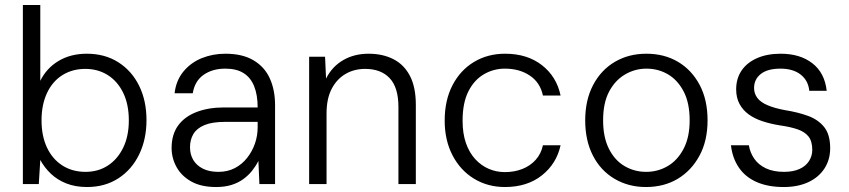

<svg xmlns="http://www.w3.org/2000/svg" viewBox="-20 -740 3412 772"><path d="M330 12Q283 12 246.5 -2.5Q210 -17 184 -42Q158 -67 142 -97L136 0H72V-720H142V-415Q167 -466 215.5 -495Q264 -524 329 -524Q402 -524 456 -489.5Q510 -455 539.5 -395Q569 -335 569 -257Q569 -180 539.5 -119Q510 -58 456 -23Q402 12 330 12ZM324 -49Q375 -49 414 -74.5Q453 -100 475.5 -146.5Q498 -193 498 -256Q498 -320 475.5 -366.5Q453 -413 413.5 -438Q374 -463 323 -463Q271 -463 231 -438Q191 -413 169 -366Q147 -319 147 -256Q147 -193 169 -146.5Q191 -100 231 -74.5Q271 -49 324 -49Z M849 12Q789 12 749.5 -10Q710 -32 690 -68Q670 -104 670 -145Q670 -199 696 -235Q722 -271 770 -289.5Q818 -308 880 -308H1016Q1016 -358 1002 -393Q988 -428 959.5 -446Q931 -464 886 -464Q834 -464 798.5 -439Q763 -414 755 -365H682Q688 -417 718 -453Q748 -489 792 -506.5Q836 -524 886 -524Q955 -524 999.5 -497.5Q1044 -471 1065 -424.5Q1086 -378 1086 -317V0H1023L1019 -93Q1009 -73 994 -54Q979 -35 958.5 -20Q938 -5 911 3.5Q884 12 849 12ZM858 -49Q895 -49 924 -64Q953 -79 973.5 -105Q994 -131 1005 -162.5Q1016 -194 1016 -228V-250H886Q833 -250 802 -237Q771 -224 757.5 -201Q744 -178 744 -148Q744 -119 757 -97Q770 -75 795.5 -62Q821 -49 858 -49Z M1223 0V-512H1287L1291 -424Q1315 -472 1359.5 -498Q1404 -524 1462 -524Q1519 -524 1562 -502Q1605 -480 1628.5 -434.5Q1652 -389 1652 -318V0H1582V-310Q1582 -388 1547 -425.5Q1512 -463 1448 -463Q1404 -463 1369 -442.5Q1334 -422 1313.5 -382.5Q1293 -343 1293 -284V0Z M2010 12Q1941 12 1886 -21.5Q1831 -55 1799.5 -115.5Q1768 -176 1768 -255Q1768 -337 1799.5 -397.5Q1831 -458 1886 -491Q1941 -524 2011 -524Q2100 -524 2159 -478Q2218 -432 2234 -356H2163Q2152 -408 2110.5 -436Q2069 -464 2010 -464Q1964 -464 1925 -441Q1886 -418 1863 -372Q1840 -326 1840 -255Q1840 -203 1853.5 -164.5Q1867 -126 1891 -100Q1915 -74 1945.5 -61Q1976 -48 2010 -48Q2048 -48 2080 -60.5Q2112 -73 2134 -97.5Q2156 -122 2163 -156H2234Q2218 -82 2159 -35Q2100 12 2010 12Z M2577 12Q2507 12 2451 -21Q2395 -54 2364 -114.5Q2333 -175 2333 -256Q2333 -338 2365 -398.5Q2397 -459 2452.5 -491.5Q2508 -524 2579 -524Q2651 -524 2706 -491.5Q2761 -459 2793 -399Q2825 -339 2825 -256Q2825 -174 2792.5 -114Q2760 -54 2705 -21Q2650 12 2577 12ZM2578 -49Q2625 -49 2664.5 -72Q2704 -95 2728.5 -141.5Q2753 -188 2753 -256Q2753 -326 2729 -372Q2705 -418 2666 -441Q2627 -464 2579 -464Q2533 -464 2493 -440.5Q2453 -417 2429 -371.5Q2405 -326 2405 -256Q2405 -188 2428.5 -141.5Q2452 -95 2491.5 -72Q2531 -49 2578 -49Z M3131 12Q3068 12 3022.5 -8Q2977 -28 2951 -66Q2925 -104 2919 -156H2991Q2996 -126 3013 -101.5Q3030 -77 3060 -63Q3090 -49 3132 -49Q3169 -49 3194.5 -60.5Q3220 -72 3233 -92.5Q3246 -113 3246 -137Q3246 -172 3231 -191Q3216 -210 3187 -220Q3158 -230 3115 -236Q3078 -242 3046 -252.5Q3014 -263 2990.5 -280Q2967 -297 2953.5 -322Q2940 -347 2940 -381Q2940 -424 2961.5 -456Q2983 -488 3023.5 -506Q3064 -524 3119 -524Q3197 -524 3246.5 -485.5Q3296 -447 3304 -375H3234Q3230 -416 3199.5 -440Q3169 -464 3118 -464Q3066 -464 3039 -442.5Q3012 -421 3012 -386Q3012 -364 3025 -346.5Q3038 -329 3066 -317Q3094 -305 3137 -297Q3188 -289 3229 -274Q3270 -259 3294 -229Q3318 -199 3318 -144Q3318 -98 3295 -62.5Q3272 -27 3230 -7.5Q3188 12 3131 12Z"/></svg>

Font: DM Sans 12pt Light
Style: Regular
Weight: 300
Version: Version 4.004;gftools[0.9.30]